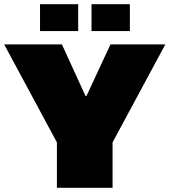

<svg xmlns="http://www.w3.org/2000/svg" viewBox="-24 -901 813 921"><path d="M249 0V-218L-4 -688H273L386 -441H391L506 -688H769L516 -218V0ZM168 -752V-881H351V-752ZM415 -752V-881H599V-752Z"/></svg>

Font: Saira Expanded Black
Style: Regular
Weight: 900
Width: 7
Designer: Hector Gatti with collaboration of the Omnibus-Type team
Foundry: Omnibus-Type
Version: Version 1.101